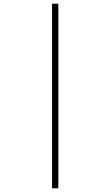

<svg xmlns="http://www.w3.org/2000/svg" viewBox="-20 -780 599 1040"><path d="M262 240V-760H296V240Z"/></svg>

Font: Noto Serif Bengali ExtraLight
Style: Regular
Weight: 250
Version: Version 2.003